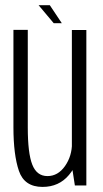

<svg xmlns="http://www.w3.org/2000/svg" viewBox="-20 -711 395 736"><path d="M267 0H311V-596H255.5V-74.5ZM86.5 -596.5H31.5V-223Q31.5 -117.5 52.5 -56Q73.5 5.5 143 5.5Q206 5.5 244.5 -40.5Q283 -86.5 283 -143L256 -163Q256 -112.5 229 -74.2Q202 -36 162 -36Q121 -36 103.8 -79.8Q86.5 -123.5 86.5 -222ZM186 -622H217L171 -691H128Z"/></svg>

Font: Anybody Condensed Light
Style: Regular
Weight: 300
Width: 3
Designer: Tyler Finck
Foundry: Etcetera Type Company
Version: Version 1.113;gftools[0.9.25]